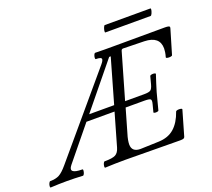

<svg xmlns="http://www.w3.org/2000/svg" viewBox="-200 -978 1275 1155"><g transform="rotate(-20 437.5 -400.5)"><path d="M-63 3Q-67 3 -66.5 -6Q-66 -15 -61.5 -24.5Q-57 -34 -52 -34Q-17 -34 5.5 -46Q28 -58 59 -95L476 -588Q492 -607 492 -617Q492 -630 456 -630Q452 -630 452.5 -639.5Q453 -649 457 -658Q461 -667 466 -667Q495 -666 525 -666Q555 -666 585 -666Q667 -666 748.5 -666.5Q830 -667 912 -667Q942 -667 942 -658Q942 -654 941 -651L895 -496Q894 -491 884 -489.5Q874 -488 864.5 -489.5Q855 -491 855 -496Q860 -513 862 -526.5Q864 -540 864 -550Q864 -628 767 -631L632 -634Q622 -634 619 -623L535 -332H656Q688 -332 698.5 -339.5Q709 -347 716 -373L729 -422Q731 -427 740 -428.5Q749 -430 757.5 -428.5Q766 -427 765 -422Q757 -398 748.5 -371.5Q740 -345 732 -318Q725 -292 718 -264.5Q711 -237 704 -211Q703 -207 694.5 -205.5Q686 -204 678.5 -205.5Q671 -207 672 -211L684 -257Q691 -282 684 -288.5Q677 -295 645 -295H525L482 -146Q475 -124 472 -107Q469 -90 469 -79Q469 -30 524 -30L642 -34Q703 -36 741.5 -70Q780 -104 802 -168Q804 -173 813.5 -174.5Q823 -176 832.5 -174.5Q842 -173 842 -168L796 -9Q794 -2 787.5 0.5Q781 3 766 3Q678 3 590.5 1.5Q503 0 415 0Q351 0 286 3Q282 3 282.5 -6Q283 -15 287 -24.5Q291 -34 296 -34Q346 -34 365.5 -44.5Q385 -55 394 -86L454 -295H274L100 -82Q61 -34 153 -34Q158 -34 157 -24.5Q156 -15 152 -6Q148 3 143 3Q92 0 40 0Q-10 0 -63 3ZM546 -615H536L305 -332H465ZM565 -761Q561 -761 562.5 -772Q564 -783 568.5 -793.5Q573 -804 577 -804H868Q873 -804 871 -793.5Q869 -783 864 -772Q859 -761 854 -761Z"/></g></svg>

Font: Junicode
Style: Italic
Weight: 400
Italic angle: -11°
Designer: Peter S. Baker
Version: Version 2.100; ttfautohint (v1.8.4)